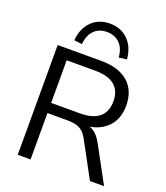

<svg xmlns="http://www.w3.org/2000/svg" viewBox="-165 -1047 1000 1159"><g transform="rotate(20 334.5 -467.5)"><path d="M87.1 0V-705H366Q479.4 -705 540.3 -651.9Q601.1 -598.8 601.1 -501.4Q601.1 -438.5 573.4 -393.4Q545.7 -348.3 493.1 -324.6Q440.4 -300.9 366 -300.9L376.1 -314.3H395.8Q435.3 -314.3 464.2 -294.3Q493.1 -274.3 516.6 -230.3L641.5 0H550.9L428.9 -225.5Q413.7 -254.4 395.5 -270.1Q377.3 -285.8 353.5 -291.8Q329.8 -297.9 297.3 -297.9H169.5V0ZM169.5 -363.2H353.6Q436.4 -363.2 478 -397.8Q519.6 -432.4 519.6 -500.5Q519.6 -567.7 478 -602.3Q436.4 -636.9 353.6 -636.9H169.5ZM222.7 -760 171.8 -766.3Q177.9 -844.8 224.2 -889.8Q270.5 -934.8 340.6 -934.8Q411.2 -934.8 457.2 -889.8Q503.3 -844.8 509.8 -766.3L458.9 -760Q454.9 -818 423.1 -849.4Q391.2 -880.9 340.6 -880.9Q289.5 -880.9 258.6 -849.4Q227.7 -818 222.7 -760Z"/></g></svg>

Font: Nunito Sans 12pt ExtraLight
Style: Regular
Weight: 200
Version: Version 3.101;gftools[0.9.27]